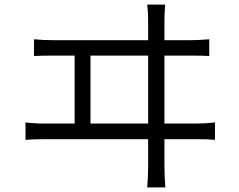

<svg xmlns="http://www.w3.org/2000/svg" viewBox="-20 -785 1040 836"><path d="M128 -614Q167 -610 214 -610H625V-696Q625 -733 621 -765H699Q696 -719 696 -696V-610H810Q841 -610 891 -614V-541Q865 -543 810 -543H696V-247H835Q874 -247 916 -252V-176Q890 -179 835 -179H696V-64Q696 -17 700 31H621Q625 -17 625 -62V-179H178Q122 -179 91 -176V-252Q129 -247 178 -247H305V-543H214Q158 -543 128 -541ZM625 -543H374V-247H625Z"/></svg>

Font: Source Han Sans CN Normal
Style: Regular
Weight: 350
Designer: Ryoko NISHIZUKA 西塚涼子 (kana, bopomofo & ideographs); Paul D. Hunt (Latin, Greek & Cyrillic); Sandoll Communications 산돌커뮤니
Foundry: Adobe
Version: Version 2.004;hotconv 1.0.118;makeotfexe 2.5.65603